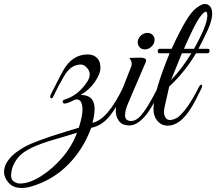

<svg xmlns="http://www.w3.org/2000/svg" viewBox="-214 -622 1072 952"><path d="M-106 310Q-149 310 -171.5 284Q-194 258 -194 231Q-194 204 -177.5 179Q-161 154 -136.5 135.5Q-112 117 -89 104.5Q-66 92 -24.5 76.5Q17 61 40 53.5Q63 46 112 31Q161 16 177 11Q195 -47 195 -77Q195 -129 166 -129Q162 -129 158 -128Q110 -103 101 -110Q96 -114 97 -120Q98 -126 106 -128Q174 -149 218 -216Q231 -236 231 -253Q231 -270 217 -286Q203 -302 187 -302Q137 -302 104 -245Q76 -198 51 -145Q45 -131 38 -135.5Q31 -140 39 -156Q92 -260 98 -270Q143 -352 221 -352Q256 -352 274 -326Q284 -312 284 -284.5Q284 -257 257.5 -217.5Q231 -178 186 -151Q187 -151 188 -151Q253 -151 255 -86Q255 -48 244 -13Q320 -28 398 -192Q402 -201 408 -202Q415 -205 415 -196Q415 -185 389 -138Q363 -91 340 -60Q298 0 238 12Q199 119 122.5 195.5Q46 272 -60 303Q-85 310 -106 310ZM-153 211Q-159 230 -159 250Q-159 270 -144 279Q-129 288 -116 288Q-68 288 -10.5 251.5Q47 215 95 159Q143 103 168 36Q147 43 102 56Q57 69 31 77Q-39 99 -80 123Q-134 154 -153 211Z M469 -418Q472 -435 486 -447Q500 -459 517 -459Q534 -459 544.5 -447Q555 -435 552 -418Q549 -401 535 -389Q521 -377 504 -377Q487 -377 477 -389Q467 -401 469 -418ZM437 -22Q456 -22 477 -41Q514 -78 571 -192Q578 -207 585 -201Q587 -199 587 -194.5Q587 -190 579 -172.5Q571 -155 564.5 -141Q558 -127 539.5 -95.5Q521 -64 506 -47Q465 0 428.5 0Q392 0 376 -22Q360 -44 360 -71Q360 -98 373 -130L437 -293Q439 -299 439 -309Q439 -319 427 -335L482 -336Q505 -336 509 -327.5Q513 -319 503 -301L423 -114Q406 -77 406 -51Q406 -22 437 -22Z M547 -80Q547 -163 627 -358H575Q570 -358 568.5 -363.5Q567 -369 569.5 -374.5Q572 -380 577 -380H637Q673 -459 704 -512Q735 -565 761 -583.5Q787 -602 798.5 -602Q810 -602 815 -600Q838 -589 838 -554.5Q838 -520 815 -471Q792 -422 770 -380H818Q823 -380 824.5 -374.5Q826 -369 823.5 -363.5Q821 -358 816 -358H758Q703 -265 625 -193L602 -91Q599 -78 599 -65.5Q599 -53 606 -40Q613 -27 628 -27Q645 -27 666 -39Q714 -75 772 -190Q776 -199 781.5 -201Q787 -203 788 -198.5Q789 -194 785 -184Q752 -115 733 -86Q679 1 618 1Q587 1 567 -22Q547 -45 547 -80ZM748 -380Q814 -498 814 -544Q814 -564 807 -564Q796 -564 773.5 -532Q751 -500 698 -380ZM735 -358H688Q676 -330 634 -225Q688 -281 735 -358Z"/></svg>

Font: Great Vibes
Style: Regular
Weight: 400
Designer: Robert E. Leuschke
Foundry: Robert E. Leuschke
Version: Version 1.001